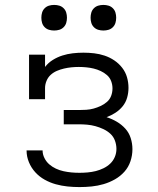

<svg xmlns="http://www.w3.org/2000/svg" viewBox="-20 -752 640 780"><path d="M303 8Q278 8 254 5.5Q230 3 206.5 -3.5Q183 -10 161.5 -22Q140 -34 123.5 -52Q107 -70 97.5 -93Q88 -116 88 -140Q88 -140 88 -140.5Q88 -141 88 -141H153Q153 -141 153 -141Q153 -141 153 -141Q153 -125 160.5 -110Q168 -95 180 -84.5Q192 -74 207 -67Q222 -60 238 -56.5Q254 -53 270 -51.5Q286 -50 303 -50Q319 -50 336 -51.5Q353 -53 369 -57Q385 -61 400.5 -68.5Q416 -76 428 -87.5Q440 -99 446.5 -114.5Q453 -130 453 -147Q453 -164 447 -180.5Q441 -197 428.5 -208.5Q416 -220 400 -227.5Q384 -235 367.5 -239.5Q351 -244 334 -245.5Q317 -247 300 -247H239V-305H300Q315 -305 330.5 -306Q346 -307 360.5 -311Q375 -315 389 -321.5Q403 -328 414.5 -338Q426 -348 431.5 -362.5Q437 -377 437 -393Q437 -408 431.5 -422.5Q426 -437 414.5 -447Q403 -457 389 -463.5Q375 -470 360.5 -473.5Q346 -477 330.5 -478.5Q315 -480 300 -480Q285 -480 270 -478.5Q255 -477 240 -473.5Q225 -470 211 -464Q197 -458 186 -448Q175 -438 169 -423.5Q163 -409 163 -394V-349H98V-530H163V-480Q176 -497 194.5 -508.5Q213 -520 233.5 -526.5Q254 -533 275.5 -535.5Q297 -538 319 -538Q341 -538 362.5 -535.5Q384 -533 405 -526Q426 -519 444.5 -506.5Q463 -494 476.5 -476.5Q490 -459 496 -438Q502 -417 502 -395Q502 -375 496.5 -355.5Q491 -336 478.5 -320.5Q466 -305 449 -294Q432 -283 413 -276Q435 -269 454.5 -257.5Q474 -246 489 -229.5Q504 -213 511 -191Q518 -169 518 -146Q518 -121 510 -97Q502 -73 485.5 -54.5Q469 -36 447 -23.5Q425 -11 401 -4Q377 3 352.5 5.5Q328 8 303 8ZM400 -628Q389 -628 379 -631Q369 -634 361.5 -641.5Q354 -649 351 -659Q348 -669 348 -680Q348 -691 351 -701Q354 -711 361.5 -718.5Q369 -726 379 -729Q389 -732 400 -732Q411 -732 421 -729Q431 -726 438.5 -718.5Q446 -711 449 -701Q452 -691 452 -680Q452 -669 449 -659Q446 -649 438.5 -641.5Q431 -634 421 -631Q411 -628 400 -628ZM200 -628Q189 -628 179 -631Q169 -634 161.5 -641.5Q154 -649 151 -659Q148 -669 148 -680Q148 -691 151 -701Q154 -711 161.5 -718.5Q169 -726 179 -729Q189 -732 200 -732Q211 -732 221 -729Q231 -726 238.5 -718.5Q246 -711 249 -701Q252 -691 252 -680Q252 -669 249 -659Q246 -649 238.5 -641.5Q231 -634 221 -631Q211 -628 200 -628Z"/></svg>

Font: Iosevka Curly Slab LtEx
Style: Regular
Weight: 300
Width: 7
Monospace: yes
Designer: Belleve Invis
Foundry: Belleve Invis
Version: Version 11.1.0; ttfautohint (v1.8.3)